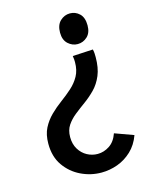

<svg xmlns="http://www.w3.org/2000/svg" viewBox="-126 -665 784 1011"><g transform="rotate(-15 266.0 -159.5)"><path d="M423 -371Q426 -359 426.5 -348Q427 -337 427 -328Q427 -270 410 -229.5Q393 -189 365.5 -161Q338 -133 307.5 -111Q277 -89 250 -67.5Q223 -46 205.5 -20Q188 6 188 44Q188 82 205 110Q222 138 249 152.5Q276 167 306 167Q340 167 370.5 147Q401 127 416 84L518 121Q500 171 465.5 203.5Q431 236 388 251.5Q345 267 300 267Q242 267 189 241.5Q136 216 102 167.5Q68 119 68 48Q68 -2 86 -37Q104 -72 132 -99.5Q160 -127 192 -150.5Q224 -174 252 -199Q280 -224 297.5 -255.5Q315 -287 315 -331Q315 -337 314.5 -345.5Q314 -354 312 -365ZM355 -586Q385 -586 407 -565Q429 -544 429 -501Q429 -461 406.5 -440Q384 -419 354 -419Q325 -419 302 -440Q279 -461 279 -501Q279 -543 302 -564.5Q325 -586 355 -586Z"/></g></svg>

Font: Yaldevi SemiBold
Style: Regular
Weight: 600
Designer: Sol Matas, Rajitha Manaperi, Kosala Senevirathne
Foundry: Mooniak
Version: Version 1.100